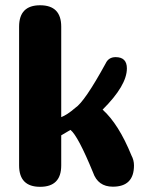

<svg xmlns="http://www.w3.org/2000/svg" viewBox="-20 -721 555 741"><path d="M487.3 -121.1Q497.1 -103 497.1 -82.5Q497.1 -0.5 415.5 -0.5Q357.9 -0.5 338.9 -55.7Q281.2 -196.3 252 -219.7L216.3 -198.7V-82.5Q216.3 0 134.8 0Q53.7 0 53.7 -82.5V-618.2Q53.7 -700.7 134.8 -700.7Q216.3 -700.7 216.3 -618.2V-269Q238.8 -277.3 270.5 -304.7Q306.6 -328.1 387.7 -476.1Q398.9 -500.5 426.3 -500.5Q469.7 -500.5 469.7 -457Q469.7 -391.1 376 -297.9Q438 -242.2 487.3 -121.1Z"/></svg>

Font: inglobal
Style: Bold
Weight: 700
Designer: Andrey Kochetov, Denis Davydov, Evgeny Yurtaev
Foundry: inglobal.ru
Version: Version 1.00 September 25, 2014, initial release